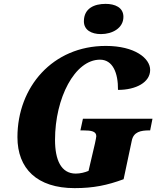

<svg xmlns="http://www.w3.org/2000/svg" viewBox="-20 -961 836 991"><path d="M501 -785C560 -785 617 -816 617 -874C617 -923 573 -941 525 -941C468 -941 413 -919 413 -851C413 -806 452 -785 501 -785ZM365 10C463 10 534 -5 618 -36L660 -234C669 -281 707 -288 751 -288H755L767 -348H408L395 -288H410C452 -288 477 -283 477 -258C477 -253 474 -240 470 -220L437 -79C418 -71 394 -65 371 -65C295 -65 264 -136 264 -239C264 -455 366 -653 496 -653C562 -653 590 -585 589 -497C682 -497 755 -536 755 -600C755 -660 676 -724 526 -724C252 -724 70 -512 70 -253C70 -91 171 10 365 10Z"/></svg>

Font: Noto Serif SemiCondensed Black
Style: Italic
Weight: 900
Width: 4
Italic angle: -12°
Designer: Monotype Design Team
Foundry: Monotype Imaging Inc.
Version: Version 2.014